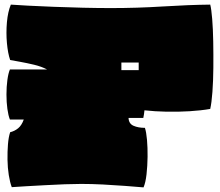

<svg xmlns="http://www.w3.org/2000/svg" viewBox="-20 -795 953 832"><path d="M602 17Q567 14 521 10.5Q475 7 426 4.5Q377 2 332 2Q301 2 260 3.5Q219 5 175.5 7.5Q132 10 94 12Q56 14 31 16Q23 -5 18 -36.5Q13 -68 12.5 -103Q12 -138 14.5 -169.5Q17 -201 24 -222Q44 -227 59 -239.5Q74 -252 83 -277H23Q16 -294 12 -323Q8 -352 8 -385.5Q8 -419 12 -448.5Q16 -478 23 -494H184Q159 -507 127.5 -514.5Q96 -522 68 -527Q40 -532 24 -535Q14 -564 10 -608.5Q6 -653 10 -698.5Q14 -744 27 -775Q52 -773 101 -770.5Q150 -768 212.5 -765.5Q275 -763 340 -761.5Q405 -760 461 -760Q574 -760 686 -767Q798 -774 891 -775Q896 -756 899.5 -713Q903 -670 904 -614.5Q905 -559 904.5 -501.5Q904 -444 900.5 -396.5Q897 -349 891 -323Q851 -316 801.5 -313Q752 -310 701.5 -311Q651 -312 606 -317Q605 -309 604 -300.5Q603 -292 601 -284H537Q538 -259 558.5 -250Q579 -241 608 -241Q614 -223 617 -189Q620 -155 619.5 -115.5Q619 -76 615 -40Q611 -4 602 17ZM506 -491H581V-524H506Z"/></svg>

Font: Oi
Style: Regular
Weight: 400
Designer: Kostas Bartsokas, Mohamad Dakak
Foundry: Foundry5
Version: Version 4.000